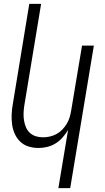

<svg xmlns="http://www.w3.org/2000/svg" viewBox="-20 -755 540 990"><path d="M281 215 331 -85Q319 -65 303 -46.5Q287 -28 266.5 -15.5Q246 -3 223.5 2.5Q201 8 179 8Q152 8 127.5 0.5Q103 -7 85 -24Q67 -41 56.5 -64Q46 -87 42.5 -112.5Q39 -138 40 -164.5Q41 -191 46 -218L131 -735H192L105 -209Q102 -189 101.5 -170Q101 -151 104 -133Q107 -115 114 -98.5Q121 -82 134 -70Q147 -58 164.5 -52.5Q182 -47 202 -47Q219 -47 237 -51Q255 -55 271.5 -64Q288 -73 301 -86.5Q314 -100 324 -116.5Q334 -133 339 -150Q344 -167 347 -185L403 -520H464L342 215Z"/></svg>

Font: Iosevka Light
Style: Italic
Weight: 300
Italic angle: -9°
Monospace: yes
Designer: Belleve Invis
Foundry: Belleve Invis
Version: Version 32.5.0; ttfautohint (v1.8.4)